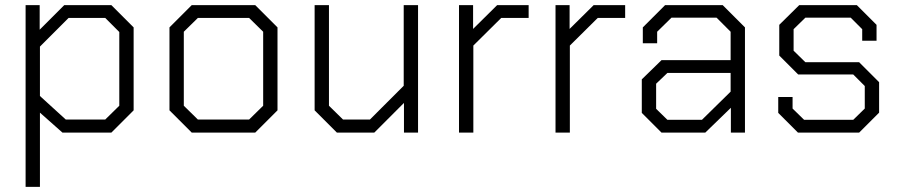

<svg xmlns="http://www.w3.org/2000/svg" viewBox="-20 -518 3509 750"><path d="M80 -498H135V-402L231 -498H415L502 -411V-87L415 0H224L136 -78V212H80ZM391 -51 446 -105V-393L391 -448H248L136 -336V-143L237 -51Z M642 -87V-411L729 -498H977L1064 -411V-87L977 0H729ZM953 -51 1008 -105V-394L953 -448H753L698 -394V-105L753 -51Z M1209 -87V-498H1265V-105L1320 -51H1425L1557 -183V-498H1613V0H1558V-116L1442 0H1296Z M1773 -498H1828V-405L1922 -498H2045V-448H1938L1829 -340V0H1773Z M2150 -498H2205V-405L2299 -498H2422V-448H2315L2206 -340V0H2150Z M2487 -77V-208L2564 -283H2834V-394L2779 -449H2603L2547 -394V-349H2491V-411L2578 -498H2803L2890 -411V0H2835V-97L2735 0H2564ZM2722 -50 2834 -160V-233H2587L2543 -191V-93L2587 -50Z M3020 -77V-139H3076V-94L3121 -50H3313L3358 -94V-182L3313 -227H3098L3024 -301V-421L3102 -498H3327L3404 -421V-359H3348V-404L3303 -449H3126L3080 -404V-320L3126 -275H3336L3414 -197V-78L3336 0H3097Z"/></svg>

Font: Chakra Petch Light
Style: Regular
Weight: 300
Designer: Katatrad Aksorn Co.,Ltd.
Foundry: Cadson Demak Co.,Ltd.
Version: Version 1.000; ttfautohint (v1.6)